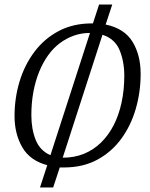

<svg xmlns="http://www.w3.org/2000/svg" viewBox="-20 -728 661 845"><path d="M156 97 188 -1Q112 -21 78 -80Q44 -139 44 -217Q44 -296 66 -369Q88 -442 131.5 -500Q175 -558 238.5 -591.5Q302 -625 384 -625H389L416 -708H474L445 -620Q527 -603 563 -544.5Q599 -486 599 -403Q599 -323 577.5 -249Q556 -175 513.5 -117Q471 -59 408 -25Q345 9 261 9H243L214 97ZM202 -45 376 -583Q339 -583 306 -571.5Q273 -560 244 -538.5Q215 -517 192 -485Q169 -453 152.5 -412.5Q136 -372 127 -324Q118 -276 118 -221Q118 -160 137 -112.5Q156 -65 202 -45ZM256 -34Q307 -34 349 -51Q391 -68 424 -100Q457 -132 480 -176.5Q503 -221 515 -276.5Q527 -332 527 -395Q527 -457 506.5 -507Q486 -557 431 -575Z"/></svg>

Font: Manuale Light
Style: Italic
Weight: 300
Italic angle: -11°
Version: Version 1.002